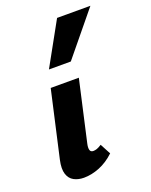

<svg xmlns="http://www.w3.org/2000/svg" viewBox="-136 -785 680 866"><g transform="rotate(-20 203.5 -351.5)"><path d="M115 8Q88 8 67.5 -3Q47 -14 39 -39Q31 -64 40 -105L112 -424H247L181 -131Q177 -113 180 -102Q183 -91 196 -91Q204 -91 213 -94Q222 -97 236 -106L263 -55Q229 -23 190.5 -7.5Q152 8 115 8ZM133 -505 247 -711H407L238 -505Z"/></g></svg>

Font: Ysabeau ExtraBold
Style: Italic
Weight: 800
Italic angle: -12°
Designer: Christian Thalmann (Catharsis Fonts)
Version: Version 2.002